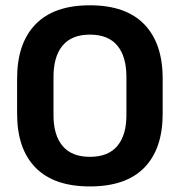

<svg xmlns="http://www.w3.org/2000/svg" viewBox="-20 -672 662 707"><path d="M311 14.5Q178.5 14.5 110.8 -54.8Q43 -124 43 -253V-383Q43 -512.5 110.8 -582.5Q178.5 -652.5 311 -652.5Q443.5 -652.5 511.2 -582.5Q579 -512.5 579 -383V-253Q579 -124 511.5 -54.8Q444 14.5 311 14.5ZM311 -94.5Q378.5 -94.5 412 -134.5Q445.5 -174.5 445.5 -247V-389Q445.5 -464 412 -504.2Q378.5 -544.5 311 -544.5Q244 -544.5 210.5 -504.2Q177 -464 177 -389V-247Q177 -174.5 210.5 -134.5Q244 -94.5 311 -94.5Z"/></svg>

Font: Anek Gurmukhi Medium SemiBold
Style: Regular
Weight: 600
Version: Version 1.003